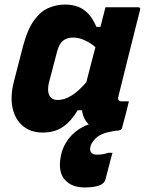

<svg xmlns="http://www.w3.org/2000/svg" viewBox="-20 -572 640 843"><path d="M265 -552Q317 -552 350 -527.5Q383 -503 403 -454H421Q426 -473 431 -493Q436 -513 443 -540H587Q598 -540 595 -529Q571 -433 545.5 -332Q520 -231 500 -149Q494 -127 515 -127H546Q539 -98 531.5 -69Q524 -40 516 -11Q513 0 502 0H501L502 1Q494 1 477 4Q424 12 401 34.5Q378 57 376 77Q373 107 406 107Q434 107 454 99H474Q471 109 467.5 122Q464 135 458.5 156.5Q453 178 443 216Q434 251 352 251Q293 251 263.5 216Q234 181 247 114Q255 69 286.5 31Q318 -7 370 -26Q345 -49 340 -88H321Q293 -40 256.5 -15Q220 10 167 10Q116 10 81.5 -18Q47 -46 35.5 -96.5Q24 -147 41 -214L81 -369Q101 -444 130 -483.5Q159 -523 194 -537.5Q229 -552 265 -552ZM203 -144Q214 -133 234 -133Q292 -133 359 -211Q369 -250 379 -288.5Q389 -327 399 -365Q377 -384 351.5 -395.5Q326 -407 301 -407Q274 -407 257 -393.5Q240 -380 231 -347L195 -210Q190 -189 191.5 -172Q193 -155 203 -144Z"/></svg>

Font: Recursive Mn Lnr St XBd
Style: Italic
Weight: 800
Italic angle: -15°
Monospace: yes
Version: Version 1.079;hotconv 1.0.112;makeotfexe 2.5.65598; ttfautoh